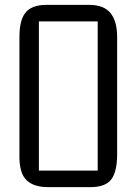

<svg xmlns="http://www.w3.org/2000/svg" viewBox="-20 -770 562 790"><path d="M346 -750Q407 -750 434.5 -716.5Q462 -683 462 -617V-136Q462 -64 438 -32Q414 0 351 0H179Q83 0 66 -72Q60 -94 60 -121V-617Q60 -684 82 -714Q107 -750 171 -750ZM140 -68H382V-682H140Z"/></svg>

Font: Kelly Slab
Style: Regular
Weight: 400
Designer: Denis Masharov
Foundry: Denis Masharov
Version: Version 1.001